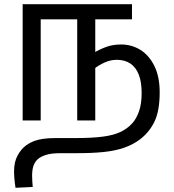

<svg xmlns="http://www.w3.org/2000/svg" viewBox="-20 -574 829 915"><path d="M557 -362Q608 -362 649.5 -336Q691 -310 716 -259Q741 -208 741 -134Q741 -44 715 8Q689 60 642 94Q610 117 568.5 131Q527 145 473 150.5Q419 156 347 156H272Q230 156 207 162Q184 168 167 179Q151 190 142 210Q133 230 133 263Q133 278 134 291.5Q135 305 136 317L54 321Q51 303 49 281.5Q47 260 47 243Q47 199 63 168.5Q79 138 104 119Q122 106 141.5 98.5Q161 91 186.5 87.5Q212 84 245 84H338Q420 84 471.5 77Q523 70 555 54.5Q587 39 610 14Q630 -8 642.5 -43.5Q655 -79 655 -131Q655 -183 641.5 -218Q628 -253 601.5 -271Q575 -289 536 -289Q508 -289 479.5 -276.5Q451 -264 430 -247L427 -322Q453 -338 485 -350Q517 -362 557 -362ZM88 0V-554H609V-482H434V0H348V-482H174V0Z"/></svg>

Font: ltamil25
Style: Book
Weight: 400
Designer: Jelle Bosma - Monotype Design Team
Foundry: Monotype Imaging Inc.
Version: Version 2.003